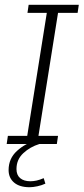

<svg xmlns="http://www.w3.org/2000/svg" viewBox="-20 -603 350 804"><path d="M8 0 13 -34H94L176 -549H95L100 -583H310L305 -549H223L141 -34H223L218 0ZM104 181Q62 181 39 161.5Q16 142 16 109Q16 61 51 29Q86 -3 134 -16L145 0Q106 12 77.5 38.5Q49 65 49 105Q49 130 64.5 143Q80 156 107 156Q120 156 133.5 153Q147 150 163 143L170 166Q155 173 136.5 177Q118 181 104 181Z"/></svg>

Font: Rokkitt SemiBold ExtraLight
Style: Italic
Weight: 250
Italic angle: -9°
Version: Version 3.103